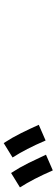

<svg xmlns="http://www.w3.org/2000/svg" viewBox="347 -1243 306 1040"><g transform="rotate(-90 500.0 -723.0)"><path d="M259 -629Q235 -685 213 -727.5Q191 -770 167 -808L245 -856Q275 -810 299 -761.5Q323 -713 344 -666ZM97 -590Q73 -645 51 -687.5Q29 -730 5 -768L83 -816Q113 -770 137 -721.5Q161 -673 182 -627Z"/></g></svg>

Font: Murecho SemiBold
Style: Regular
Weight: 600
Designer: Neil Summerour
Foundry: Positype
Version: Version 1.010; ttfautohint (v1.8.3)